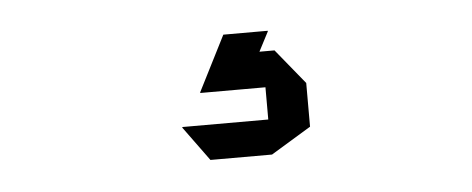

<svg xmlns="http://www.w3.org/2000/svg" viewBox="-28 -47 656 267"><g transform="rotate(-5 300.0 86.0)"><path d="M312 78 327 28H359L399 77V78ZM251 78V77L290 0H352V1L312 78ZM257 172 222 124V123H342V172ZM342 172V78H399V138L343 172Z"/></g></svg>

Font: Foldit Medium
Style: Regular
Weight: 500
Version: Version 1.003